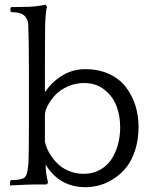

<svg xmlns="http://www.w3.org/2000/svg" viewBox="-20 -760 638 791"><path d="M178.2 -6.8 170.9 0H125Q98.1 0 22 3.9L21 0L22 -14.2L25.9 -18.1Q68.8 -18.1 81.1 -28.8Q87.9 -35.2 90.8 -45.7Q93.8 -56.2 96.2 -78.1L97.2 -86.9Q99.1 -136.7 99.1 -233.9V-474.1Q99.1 -596.2 96.2 -662.1Q95.2 -677.7 83 -692.9Q68.4 -710 26.9 -710L22.9 -713.9V-727.1L26.9 -731H44.9Q107.9 -731 132.8 -734.9L168 -740.2L173.8 -731Q170.4 -723.6 168.2 -696.8Q166 -669.9 166 -653.8Q166 -641.1 165.5 -591.1Q165 -541 165 -476.1V-379.9Q194.8 -423.8 237.5 -449.5Q280.3 -475.1 331.1 -475.1Q386.2 -475.1 429.2 -455.3Q472.2 -435.5 498 -401.9Q523.9 -368.2 537.4 -326.4Q550.8 -284.7 550.8 -237.8Q550.8 -185.5 537.1 -142.6Q523.4 -99.6 501.2 -71.5Q479 -43.5 449.7 -24.4Q420.4 -5.4 390.9 2.9Q361.3 11.2 332 11.2Q225.1 11.2 168 -82Q168 -46.4 178.2 -6.8ZM475.1 -235.8Q475.1 -283.2 459.7 -323.5Q444.3 -363.8 409.7 -390.9Q375 -418 326.2 -418Q290 -418 258.1 -403.3Q226.1 -388.7 206.5 -367.2Q187 -345.7 176 -323.7Q165 -301.8 165 -285.2V-175.8Q168 -161.6 175 -145.5Q182.1 -129.4 195.6 -110.8Q209 -92.3 226.1 -77.9Q243.2 -63.5 269 -53.7Q294.9 -43.9 324.2 -43.9Q362.3 -43.9 391.8 -60.3Q421.4 -76.7 439.2 -104Q457 -131.3 466.1 -165Q475.1 -198.7 475.1 -235.8Z"/></svg>

Font: Quattrocento Roman
Style: Regular
Weight: 400
Designer: Pablo Impallari
Foundry: Pablo Impallari. www.impallari.com Igino Marini. www.ikern.com
Version: Version 1.000